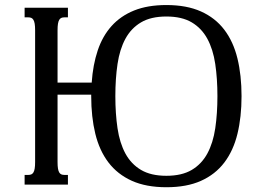

<svg xmlns="http://www.w3.org/2000/svg" viewBox="-20 -747 1056 777"><path d="M349.1 -357.9V-363.8H212.9V-91.3Q212.9 -75.2 214.6 -64.9Q216.3 -54.7 219.7 -49.1Q223.1 -43.5 228.3 -41.3Q233.4 -39.1 240.7 -39.1H254.9V0H79.6V-39.1H94.2Q101.6 -39.1 106.7 -41.3Q111.8 -43.5 115.2 -49.1Q118.7 -54.7 120.4 -64.9Q122.1 -75.2 122.1 -91.3V-624.5Q122.1 -640.6 120.4 -650.9Q118.7 -661.1 115.2 -666.7Q111.8 -672.4 106.7 -674.6Q101.6 -676.8 94.2 -676.8H79.6V-715.8H254.9V-676.8H240.7Q233.4 -676.8 228.3 -674.6Q223.1 -672.4 219.7 -666.7Q216.3 -661.1 214.6 -650.9Q212.9 -640.6 212.9 -624.5V-412.6H351.1Q356 -484.9 375.5 -543Q395 -601.1 431.6 -641.8Q468.3 -682.6 522.9 -704.6Q577.6 -726.6 653.3 -726.6Q735.4 -726.6 793.2 -700.7Q851.1 -674.8 887.7 -626.7Q924.3 -578.6 940.9 -510.5Q957.5 -442.4 957.5 -357.9Q957.5 -273.4 940.9 -205.3Q924.3 -137.2 887.7 -89.1Q851.1 -41 793.2 -15.1Q735.4 10.7 653.3 10.7Q571.3 10.7 513.4 -15.4Q455.6 -41.5 418.9 -89.6Q382.3 -137.7 365.7 -205.8Q349.1 -273.9 349.1 -357.9ZM446.8 -357.9Q446.8 -287.1 455.6 -227.8Q464.4 -168.5 487.5 -125.7Q510.7 -83 550.8 -59.3Q590.8 -35.6 653.3 -35.6Q715.8 -35.6 755.9 -59.3Q795.9 -83 819.1 -125.7Q842.3 -168.5 851.1 -227.8Q859.9 -287.1 859.9 -357.9Q859.9 -428.7 851.1 -488Q842.3 -547.4 819.1 -590.1Q795.9 -632.8 755.9 -656.5Q715.8 -680.2 653.3 -680.2Q590.8 -680.2 550.8 -656.5Q510.7 -632.8 487.5 -590.1Q464.4 -547.4 455.6 -488Q446.8 -428.7 446.8 -357.9Z"/></svg>

Font: Arian AMU Serif
Style: Regular
Weight: 400
Designer: Ruben Hakobyan (Tarumian)
Foundry: Ruben Hakobyan (Tarumian)
Version: Version 1.002